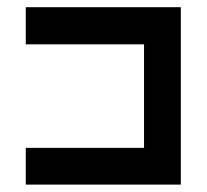

<svg xmlns="http://www.w3.org/2000/svg" viewBox="-20 -500 561 520"><path d="M469.7 0Q469.7 -120.1 469.7 -480.5Q365.2 -480.5 49.8 -480.5Q49.8 -455.1 49.8 -379.9Q129.9 -379.9 370.1 -379.9Q370.1 -309.6 370.1 -99.6Q290 -99.6 49.8 -99.6Q49.8 -75.2 49.8 0Q155.3 0 469.7 0Z"/></svg>

Font: Alibu-Mazigh Belkasim 1
Style: Bold
Weight: 400
Designer: Mazigh Moubarik Belkasim
Version: Version 1.0